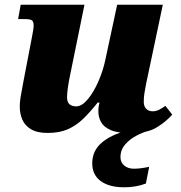

<svg xmlns="http://www.w3.org/2000/svg" viewBox="-20 -556 768 816"><path d="M536 10Q481 10 451 -3Q421 -16 409.5 -37Q398 -58 398 -83Q398 -103 403 -120H395Q365 -82 335 -52.5Q305 -23 269 -7Q233 9 183 9Q138 9 112 -6.5Q86 -22 75 -47.5Q64 -73 64 -102Q64 -127 70 -157Q76 -187 80 -212L114 -389Q119 -414 121 -427Q123 -440 123 -448Q123 -462 117 -468.5Q111 -475 82 -475H57L68 -536H339L278 -237Q272 -209 268.5 -184Q265 -159 265 -142Q265 -104 304 -104Q328 -104 353 -134Q378 -164 398 -209.5Q418 -255 428 -303L478 -536H672L601 -200Q597 -177 594 -161Q591 -145 591 -123Q591 -104 601.5 -93.5Q612 -83 628 -83Q643 -83 655 -89Q667 -95 683 -106L712 -69Q686 -39 646 -14.5Q606 10 536 10ZM508 240Q444 240 408 213.5Q372 187 372 138Q372 84 413.5 49.5Q455 15 519 0H611Q588 6 560 20.5Q532 35 512 58Q492 81 492 112Q492 134 508 147.5Q524 161 549 161Q563 161 579 159Q595 157 614 153L600 224Q558 240 508 240Z"/></svg>

Font: Noto Serif Black
Style: Italic
Weight: 900
Italic angle: -12°
Designer: Monotype Design Team
Foundry: Monotype Imaging Inc.
Version: Version 2.013